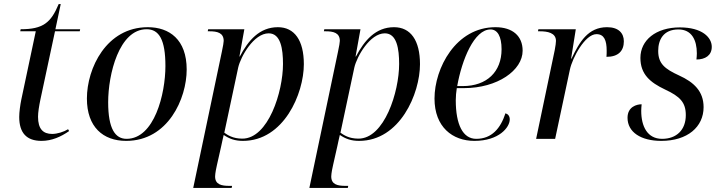

<svg xmlns="http://www.w3.org/2000/svg" viewBox="-20 -679 3528 939"><path d="M183 10C233 10 278 -10 318 -38L313 -47C292 -34 260 -24 235 -24C191 -24 166 -48 166 -108C166 -129 171 -161 178 -194L249 -526H370L372 -536H251L277 -659H267C229 -568 191 -536 81 -536L79 -526H155L84 -191C79 -166 74 -131 74 -107C74 -28 111 10 183 10Z M597 10C802 10 893 -197 893 -339C893 -486 808 -546 703 -546C500 -546 405 -345 405 -197C405 -58 484 10 597 10ZM599 0C544 0 509 -48 509 -179C509 -315 562 -536 697 -536C758 -536 789 -485 789 -356C789 -220 735 0 599 0Z M1065 -426 925 240H1113L1115 230H1102C1064 230 1032 224 1032 184C1032 169 1039 136 1041 128L1062 35C1067 13 1069 1 1074 -19C1102 0 1129 10 1168 10C1368 10 1466 -221 1466 -365C1466 -482 1420 -546 1339 -546C1249 -546 1194 -481 1153 -403H1151L1175 -536H998L996 -526H1004C1042 -526 1074 -519 1074 -479C1074 -473 1071 -453 1065 -426ZM1165 -1C1118 -1 1093 -19 1077 -30L1145 -349C1157 -402 1221 -516 1294 -516C1353 -516 1364 -440 1364 -366C1364 -230 1292 -1 1165 -1Z M1633 -426 1493 240H1681L1683 230H1670C1632 230 1600 224 1600 184C1600 169 1607 136 1609 128L1630 35C1635 13 1637 1 1642 -19C1670 0 1697 10 1736 10C1936 10 2034 -221 2034 -365C2034 -482 1988 -546 1907 -546C1817 -546 1762 -481 1721 -403H1719L1743 -536H1566L1564 -526H1572C1610 -526 1642 -519 1642 -479C1642 -473 1639 -453 1633 -426ZM1733 -1C1686 -1 1661 -19 1645 -30L1713 -349C1725 -402 1789 -516 1862 -516C1921 -516 1932 -440 1932 -366C1932 -230 1860 -1 1733 -1Z M2300 10C2420 10 2473 -56 2473 -95C2473 -111 2465 -121 2452 -125C2428 -51 2385 0 2309 0C2244 0 2209 -69 2209 -189C2209 -207 2211 -230 2214 -248H2249C2413 -248 2536 -335 2536 -431C2536 -503 2487 -546 2403 -546C2209 -546 2105 -345 2105 -197C2105 -58 2193 10 2300 10ZM2243 -258H2216C2239 -387 2299 -535 2379 -535C2413 -535 2433 -501 2433 -438C2433 -328 2361 -258 2243 -258Z M2693 -434 2602 0H2695L2767 -338C2779 -396 2841 -512 2897 -512C2935 -512 2947 -481 2947 -431C2947 -422 2947 -412 2946 -401C3004 -401 3031 -430 3031 -477C3031 -517 3005 -546 2949 -546C2856 -546 2814 -474 2775 -392H2773L2796 -536H2613L2611 -526H2619C2657 -526 2699 -519 2699 -479C2699 -473 2697 -453 2693 -434Z M3214 10C3342 10 3421 -58 3421 -155C3421 -232 3374 -277 3301 -310C3231 -342 3199 -368 3199 -430C3199 -484 3224 -535 3298 -535C3363 -535 3388 -483 3388 -418C3388 -408 3387 -398 3386 -388C3429 -388 3461 -408 3461 -450C3461 -496 3414 -545 3305 -545C3187 -545 3112 -482 3112 -396C3112 -316 3159 -276 3233 -241C3306 -207 3334 -178 3334 -116C3334 -44 3289 0 3218 0C3146 0 3116 -61 3116 -137C3116 -147 3117 -158 3118 -169C3094 -169 3049 -157 3049 -103C3049 -33 3114 10 3214 10Z"/></svg>

Font: Noto Serif Display
Style: Italic
Weight: 400
Italic angle: -12°
Designer: Monotype Design Team
Foundry: Monotype Imaging Inc.
Version: Version 2.009